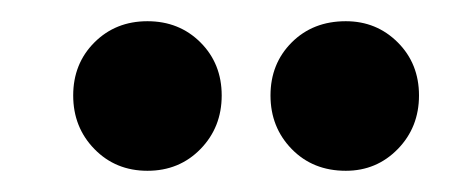

<svg xmlns="http://www.w3.org/2000/svg" viewBox="-20 -776 443 181"><path d="M119 -756Q149 -756 169 -736Q189 -716 189 -686Q189 -656 169 -635.5Q149 -615 119 -615Q89 -615 69 -635.5Q49 -656 49 -686Q49 -716 69 -736Q89 -756 119 -756ZM306 -756Q335 -756 355 -736Q375 -716 375 -686Q375 -656 355 -635.5Q335 -615 306 -615Q275 -615 255 -635.5Q235 -656 235 -686Q235 -716 255 -736Q275 -756 306 -756Z"/></svg>

Font: Alexandria SemiBold
Style: Regular
Weight: 600
Designer: Mohamed Gaber
Foundry: Kief Type Foundry
Version: Version 5.100